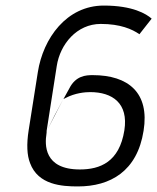

<svg xmlns="http://www.w3.org/2000/svg" viewBox="-20 -688 565 690"><path d="M427 -220C409 -106 340 -79 267 -79C137 -79 141 -169 147 -207L148 -217L147 -214L184 -451C196 -529 256 -602 342 -602C413 -602 455 -583 481 -565L525 -621C506 -638 457 -668 353 -668C219 -668 135 -550 116 -429L83 -220C75 -169 77 -130 88 -102C117 -23 203 -18 260 -18C376 -18 473 -72 496 -218C518 -354 442 -418 313 -418C289 -418 252 -416 229 -370L208 -332L216 -336C250 -354 286 -357 304 -357C384 -357 442 -317 427 -220ZM207 -331 176 -273 148 -217ZM207 -331 208 -332Z"/></svg>

Font: Charger Static
Style: 2Obl
Weight: 1000
Designer: Jasper
Foundry: KineticPlasma Fonts/Cannot Into Space Fonts
Version: Version 1.1